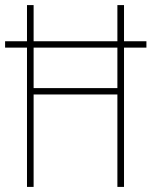

<svg xmlns="http://www.w3.org/2000/svg" viewBox="-20 -734 595 754"><path d="M86 0V-547H0V-572H86V-714H112V-572H441V-714H467V-572H555V-547H467V0H441V-363H112V0ZM112 -388H441V-547H112Z"/></svg>

Font: Noto Sans Telugu Condensed Thin
Style: Regular
Weight: 100
Width: 3
Designer: Jelle Bosma - Monotype Design Team
Foundry: Monotype Imaging Inc.
Version: Version 2.005; ttfautohint (v1.8.4.7-5d5b)